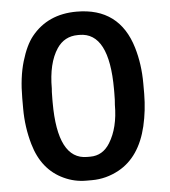

<svg xmlns="http://www.w3.org/2000/svg" viewBox="-51 -713 692 780"><g transform="rotate(-5 295.5 -323.0)"><path d="M281.2 -75.7H294.4Q345.2 -75.7 374.5 -123Q412.1 -183.6 412.1 -276.9Q413.6 -295.9 413.6 -297.4L414.1 -325.7V-340.3Q414.1 -572.3 293.5 -572.3H287.1Q231.9 -572.3 201.2 -526.4Q162.6 -468.3 162.6 -364.7L161.6 -351.1L161.1 -322.3V-308.1Q161.1 -75.7 281.2 -75.7ZM290 -667.5Q464.4 -667.5 514.2 -500.5Q534.7 -431.6 534.7 -353.5V-311Q534.2 -242.7 519.5 -179.7Q490.2 -56.6 403.3 -8.8Q350.6 20 293 20H272Q271 20 269.5 20Q222.2 20 179.2 0Q90.8 -40.5 60.1 -147.5Q39.6 -218.3 39.6 -293.9V-336.4Q39.6 -421.4 58.6 -485.6Q77.6 -549.8 105.5 -584.5Q172.4 -667.5 290 -667.5Z"/></g></svg>

Font: Averia Sans Libre
Style: Bold
Weight: 700
Version: Version 1.002